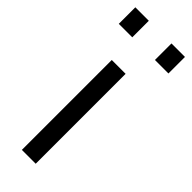

<svg xmlns="http://www.w3.org/2000/svg" viewBox="-249 -734 755 755"><g transform="rotate(45 129.0 -356.0)"><path d="M72 0V-500H149V0ZM192 -620V-712H267V-620ZM-9 -620V-712H66V-620Z"/></g></svg>

Font: Cairo
Style: Regular
Weight: 400
Designer: Mohamed Gaber, Accademia di Belle Arti di Urbino
Foundry: Kief Type Foundry, Accademia di Belle Arti di Urbino
Version: Version 3.120